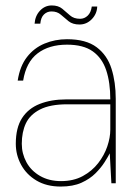

<svg xmlns="http://www.w3.org/2000/svg" viewBox="-20 -673 505 705"><path d="M203 12Q151 12 114 -10Q77 -32 57.5 -68Q38 -104 38 -145Q38 -204 61 -239.5Q84 -275 126 -291.5Q168 -308 223 -308H385Q385 -370 370 -415Q355 -460 320.5 -484.5Q286 -509 226 -509Q160 -509 118 -477Q76 -445 65 -377H45Q53 -430 79 -463.5Q105 -497 143.5 -513Q182 -529 226 -529Q296 -529 335 -499.5Q374 -470 389.5 -420.5Q405 -371 405 -310V0H389L383 -110Q377 -98 364 -77.5Q351 -57 330.5 -36.5Q310 -16 279 -2Q248 12 203 12ZM204 -8Q250 -8 284 -26.5Q318 -45 340.5 -74Q363 -103 374 -135.5Q385 -168 385 -197V-290H227Q164 -290 127 -271Q90 -252 75 -220Q60 -188 60 -145Q60 -109 77 -77.5Q94 -46 127 -27Q160 -8 204 -8ZM272 -583Q247 -583 232 -595Q217 -607 203.5 -619Q190 -631 169 -631Q153 -631 141.5 -620Q130 -609 128 -586H107Q109 -615 127 -634Q145 -653 170 -653Q194 -653 208.5 -641Q223 -629 237 -616.5Q251 -604 274 -604Q290 -604 302 -615.5Q314 -627 317 -649H337Q336 -622 317 -602.5Q298 -583 272 -583Z"/></svg>

Font: DM Sans 11pt Thin
Style: Regular
Weight: 250
Version: Version 4.004;gftools[0.9.30]